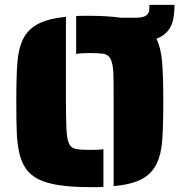

<svg xmlns="http://www.w3.org/2000/svg" viewBox="-20 -761 738 789"><path d="M697 -741Q697 -704 691 -678Q685 -652 669 -633Q651 -612 623 -602Q641 -565 646 -508Q651 -451 651 -344Q651 -239 646.5 -182.5Q642 -126 624 -89Q604 -47 562.5 -25Q521 -3 447 4V-344Q447 -431 446 -458Q444 -499 435 -517.5Q426 -536 406 -540Q386 -543 349 -543Q306 -543 293 -539V-695Q302 -696 320 -696H349Q422 -696 478 -688H538Q574 -688 587 -703Q592 -709 593 -717.5Q594 -726 594 -741ZM349 -145Q390 -145 405 -148V7Q396 8 378 8H349Q203 8 139 -24Q106 -40 87 -67Q68 -94 59 -134Q51 -169 49 -214.5Q47 -260 47 -344Q47 -449 51.5 -505Q56 -561 74 -599Q94 -640 135 -662Q176 -684 251 -692V-344Q251 -285 253 -231Q255 -190 263.5 -171Q272 -152 292 -149Q309 -145 349 -145Z"/></svg>

Font: Saira Stencil
Style: Regular
Weight: 400
Designer: Hector Gatti with collaboration of the Omnibus-Type team
Foundry: Omnibus-Type
Version: Version 1.003